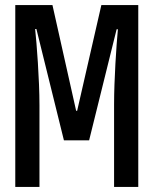

<svg xmlns="http://www.w3.org/2000/svg" viewBox="-20 -734 603 754"><path d="M40 0H135V-321C135 -422 124 -565 118 -620H123L231 -183H330L438 -619H443C437 -556 428 -420 428 -324V0H523V-714H378L283 -299H279L186 -714H40Z"/></svg>

Font: Noto Sans Mono SemiCondensed Medium
Style: Regular
Weight: 500
Width: 4
Designer: Monotype Design Team
Foundry: Monotype Imaging Inc.
Version: Version 2.014